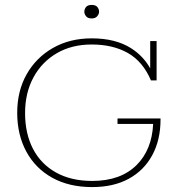

<svg xmlns="http://www.w3.org/2000/svg" viewBox="-20 -750 733 781"><path d="M355 11Q261 11 192.5 -27Q124 -65 87 -133.5Q50 -202 50 -291Q50 -380 88.5 -448Q127 -516 195.5 -555Q264 -594 353 -594Q450 -594 513 -554Q563 -522 591 -472V-583H617V-423H594Q561 -500 500 -534.5Q439 -569 353 -569Q272 -569 211 -533.5Q150 -498 116 -435Q82 -372 82 -290Q82 -207 114 -145Q146 -83 207.5 -48.5Q269 -14 355 -14Q471 -14 536 -79Q598 -141 603 -246H458V-268H633V-264Q633 -181 599.5 -119Q566 -57 504 -23Q442 11 355 11ZM353 -675Q337 -675 330 -684Q323 -693 323 -702Q323 -713 330 -721.5Q337 -730 353 -730Q369 -730 376 -721.5Q383 -713 383 -702Q383 -693 375.5 -684Q368 -675 353 -675Z"/></svg>

Font: Rokkitt SemiBold Thin
Style: Regular
Weight: 250
Version: Version 3.103